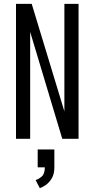

<svg xmlns="http://www.w3.org/2000/svg" viewBox="-20 -720 490 996"><path d="M63 0V-700H144.5L314 -142V-700H387.5V0H303L136.5 -554.5V0ZM175.5 148V55.5H262V148Q262 182.5 248.8 204.8Q235.5 227 217.8 239.5Q200 252 186.5 256L164.5 214Q178.5 210.5 195.5 196.5Q212.5 182.5 212.5 148Z"/></svg>

Font: Trispace Condensed Light
Style: Regular
Weight: 300
Width: 3
Designer: Tyler Finck
Foundry: Etcetera Type Company
Version: Version 1.210; ttfautohint (v1.8.3)